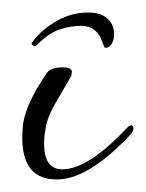

<svg xmlns="http://www.w3.org/2000/svg" viewBox="-20 -285 232 305"><path d="M122 -265Q140 -265 150 -256Q163 -245 161 -226Q160 -219 156.5 -214Q153 -209 147 -209Q146 -209 141 -222Q133 -243 110 -244Q93 -244 75.5 -238.5Q58 -233 38 -213Q37 -212 35 -212Q33 -212 31 -214Q29 -216 32 -219Q47 -239 71.5 -252.5Q96 -266 122 -265ZM68 0Q10 -1 16 -80Q17 -114 53 -167Q59 -178 79 -178Q96 -178 94 -169L93 -164L68 -121Q54 -97 52 -78Q51 -73 50.5 -67.5Q50 -62 50 -57Q50 -16 79 -16Q119 -16 179 -79Q185 -86 189 -86Q192 -85 192 -81Q192 -78 189 -73Q119 2 68 0Z"/></svg>

Font: Passions Conflict
Style: Regular
Weight: 400
Designer: Robert E. Leuschke
Foundry: Robert E. Leuschke
Version: Version 1.010; ttfautohint (v1.8.3)